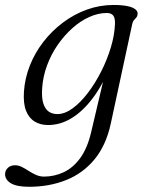

<svg xmlns="http://www.w3.org/2000/svg" viewBox="-62 -482 576 754"><path d="M373 3.5Q354.5 89 309 144Q263.5 199 197.5 225.2Q131.5 251.5 52.5 251.5Q4 251.5 -19 237.8Q-42 224 -42 202Q-42 187.5 -31.2 177.2Q-20.5 167 -3 167Q11 167 24.2 173.8Q37.5 180.5 51.2 189.5Q65 198.5 79.8 205Q94.5 211.5 111 211.5Q151 211.5 187.8 194.5Q224.5 177.5 252.5 139.5Q280.5 101.5 295.5 39L359 -230.5L371 -221.5Q341 -148 302.2 -96.5Q263.5 -45 219.2 -18Q175 9 126.5 9Q96.5 9 74 -4.8Q51.5 -18.5 40.2 -47.2Q29 -76 32 -122Q35.5 -174.5 55.2 -224.5Q75 -274.5 108.2 -317.5Q141.5 -360.5 185 -393.2Q228.5 -426 279 -444.2Q329.5 -462.5 384 -462.5Q416 -462.5 437.2 -458.2Q458.5 -454 468.8 -446Q479 -438 478.5 -428Q478 -419 473.8 -413.8Q469.5 -408.5 464.5 -403.2Q459.5 -398 457.5 -388.5ZM103.5 -135Q101 -96.5 108.5 -74.5Q116 -52.5 130.2 -43.2Q144.5 -34 163 -34Q192.5 -34 223.2 -56.5Q254 -79 283 -117Q312 -155 335.5 -201.5Q359 -248 373.5 -296.5Q388 -345 389.5 -388Q390.5 -410.5 382.8 -420.8Q375 -431 357.5 -431Q323.5 -431 288.5 -415.2Q253.5 -399.5 221.8 -371Q190 -342.5 164.2 -305.2Q138.5 -268 122.5 -224.5Q106.5 -181 103.5 -135Z"/></svg>

Font: Fraunces Light
Style: Italic
Weight: 300
Italic angle: -16°
Version: Version 1.000;[b76b70a41]